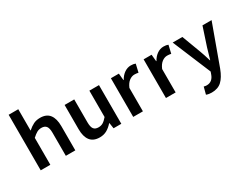

<svg xmlns="http://www.w3.org/2000/svg" viewBox="-88 -1436 2980 2317"><g transform="rotate(-30 1402.0 -277.0)"><path d="M89 -774H223V-476Q266 -514 305.5 -533.5Q345 -553 397 -553Q486 -553 528.5 -497.5Q571 -442 571 -338V0H439V-321Q439 -385 418 -412.5Q397 -440 351 -440Q316 -440 288 -424.5Q260 -409 223 -375V0H89Z M733 -201V-539H867V-220Q867 -155 887.5 -127.5Q908 -100 954 -100Q990 -100 1017.5 -116.5Q1045 -133 1078 -172V-539H1212V0H1104L1092 -79H1088Q1048 -34 1005 -10.5Q962 13 908 13Q819 13 776 -42Q733 -97 733 -201Z M1378 -539H1489L1498 -444H1502Q1531 -496 1573 -524.5Q1615 -553 1662 -553Q1701 -553 1726 -542L1700 -430Q1673 -436 1645 -436Q1608 -436 1572.5 -409.5Q1537 -383 1513 -326V0H1378Z M1834 -539H1945L1954 -444H1958Q1987 -496 2029 -524.5Q2071 -553 2118 -553Q2157 -553 2182 -542L2156 -430Q2129 -436 2101 -436Q2064 -436 2028.5 -409.5Q1993 -383 1969 -326V0H1834Z M2272 207 2298 108Q2321 114 2338 114Q2419 114 2450 24L2461 -7L2239 -539H2374L2471 -281Q2493 -223 2521 -129H2525L2533 -157Q2555 -236 2569 -281L2654 -539H2781L2577 22Q2539 122 2487 171Q2435 220 2347 220Q2304 220 2272 207Z"/></g></svg>

Font: Nebula Sans Semibold
Style: Regular
Weight: 600
Designer: Paul D. Hunt for Adobe (as Source Sans)
Foundry: Nebula Entertainment & Broadcasting LLC
Version: Version 1.010